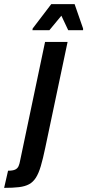

<svg xmlns="http://www.w3.org/2000/svg" viewBox="-122 -713 422 929"><path d="M-102 196 -83 113Q-60 113 -48.5 107.5Q-37 102 -32 90.5Q-27 79 -24 61L96 -510H205L97 2Q86 55 75.5 90.5Q65 126 51.5 147Q38 168 18.5 178.5Q-1 189 -30 192.5Q-59 196 -102 196ZM35 -567 36 -575 126 -693H239L280 -575V-567H208L175 -637L117 -567Z"/></svg>

Font: Saira ExtraCondensed
Style: Bold Italic
Weight: 700
Width: 2
Italic angle: -12°
Designer: Hector Gatti with collaboration of the Omnibus-Type team
Foundry: Omnibus-Type
Version: Version 1.101